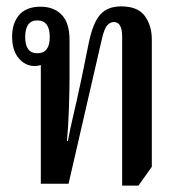

<svg xmlns="http://www.w3.org/2000/svg" viewBox="-20 -576 563 602"><path d="M363 6V-461Q363 -507 337 -507Q326 -507 316.5 -497Q307 -487 299 -452L195 0H108V-372Q99 -369 89 -369Q59 -369 38.5 -393.5Q18 -418 18 -461Q18 -504 40.5 -529.5Q63 -555 107 -555Q149 -555 173.5 -529.5Q198 -504 198 -451V-333Q198 -290 196 -234Q194 -178 190 -134H193Q200 -172 207 -201.5Q214 -231 220.5 -260.5Q227 -290 235 -327L258 -440Q271 -504 294 -530Q317 -556 360 -556Q412 -556 434 -526Q456 -496 456 -452V-53L414 6ZM97 -409Q136 -409 136 -460Q136 -512 97 -512Q59 -512 59 -460Q59 -409 97 -409Z"/></svg>

Font: Noto Serif Thai ExtraCondensed Medium
Style: Regular
Weight: 500
Width: 2
Designer: Monotype Design Team
Foundry: Monotype Imaging Inc.
Version: Version 2.002; ttfautohint (v1.8.4.7-5d5b)